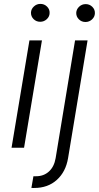

<svg xmlns="http://www.w3.org/2000/svg" viewBox="-20 -751 504 976"><path d="M38.7 0 129.6 -545.5H193.2L102.3 0ZM184.3 -640.3Q164.4 -640.3 150.7 -653.9Q137.1 -667.6 137.4 -686.8Q138.1 -704.9 152.2 -718Q166.2 -731.2 185.4 -731.2Q205.3 -731.2 219.1 -717.5Q233 -703.8 232.2 -684.7Q231.9 -666.5 217.7 -653.4Q203.5 -640.3 184.3 -640.3ZM361.5 -545.5H425.1L326 52.9Q314.3 122.5 268.8 163.5Q223.4 204.5 154.1 204.5Q150.6 204.5 147 204.5Q143.5 204.5 139.6 204.2L149.9 144.9H163.4Q202.4 144.9 228.9 120.7Q255.3 96.6 262.8 52.9ZM414.4 -639.2Q394.5 -639.2 380.9 -652.9Q367.2 -666.5 367.5 -685.7Q368.3 -703.8 382.3 -717Q396.3 -730.1 415.5 -730.1Q435.4 -730.1 449.2 -716.4Q463.1 -702.8 462.4 -683.6Q462 -665.5 447.8 -652.3Q433.6 -639.2 414.4 -639.2Z"/></svg>

Font: Inter Light  BETA
Style: Italic
Weight: 300
Italic angle: 9.39999°
Designer: Rasmus Andersson
Foundry: rsms
Version: Version 3.011;git-f93a4a705